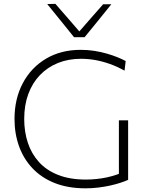

<svg xmlns="http://www.w3.org/2000/svg" viewBox="-20 -990 775 1019"><path d="M434 9.5Q341 9.5 270.5 -18.5Q200 -46.5 152.5 -96.8Q105 -147 81 -214Q57 -281 57 -358.5Q57 -465.5 101 -548.5Q145 -631.5 224.2 -678.5Q303.5 -725.5 408.5 -725.5Q446 -725.5 481 -720Q516 -714.5 547 -705.5Q578 -696.5 603.5 -686.2Q629 -676 647 -666L641 -615Q600.5 -637.5 561.2 -651.2Q522 -665 484.5 -671.5Q447 -678 410 -678Q343 -678 287.8 -655.8Q232.5 -633.5 192.2 -591.8Q152 -550 130.2 -491Q108.5 -432 108.5 -358.5Q108.5 -290.5 127.8 -232.2Q147 -174 186.8 -130Q226.5 -86 288.8 -61.5Q351 -37 436 -37Q463 -37 490.8 -39.8Q518.5 -42.5 546.8 -48.5Q575 -54.5 602 -64Q629 -73.5 653.5 -87L660 -35.5Q642.5 -27.5 617.8 -19.5Q593 -11.5 563.5 -5Q534 1.5 501.2 5.5Q468.5 9.5 434 9.5ZM611 -35Q611 -86.5 611 -124.5Q611 -162.5 611 -200.5Q611 -246 611 -281Q611 -316 611 -351.5H660Q660 -316 660 -281Q660 -246 660 -200.5Q660 -162.5 660 -124.5Q660 -86.5 660 -35.5ZM373 -792.5Q337.5 -836.5 302 -880.5Q266.5 -924.5 230.5 -968.5L274 -969.5Q308.5 -930 341.8 -891.8Q375 -853.5 409.5 -813.5H392.5Q427 -853 460.2 -891Q493.5 -929 527.5 -967.5H571Q536 -924 500.5 -880.2Q465 -836.5 429 -792.5Z"/></svg>

Font: Commissioner Thin ExtraLight
Style: Regular
Weight: 250
Version: Version 1.000